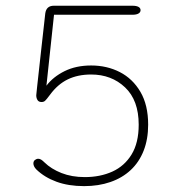

<svg xmlns="http://www.w3.org/2000/svg" viewBox="-20 -639 659 670"><path d="M298 -410.5Q353 -410.5 398 -387.5Q443 -364.5 470 -318.5Q497 -272.5 497 -204Q497 -153 481.2 -113Q465.5 -73 436 -45.5Q406.5 -18 365.2 -3.8Q324 10.5 273.5 10.5Q219 10.5 177.2 -4.8Q135.5 -20 107 -47.5Q101.5 -53 99 -58.5Q96.5 -64 96.5 -68.5Q96.5 -76.5 102 -80.8Q107.5 -85 113.5 -85Q118.5 -85 123.8 -81.8Q129 -78.5 135.5 -72Q158.5 -49.5 194.5 -35.2Q230.5 -21 276 -21Q329.5 -21 372 -40.2Q414.5 -59.5 439.2 -100Q464 -140.5 464 -204Q464 -289 416.5 -334Q369 -379 298 -379Q251.5 -379 216.5 -362Q181.5 -345 155 -309Q142 -291.5 137.2 -287.2Q132.5 -283 125 -283Q115 -283 110.8 -290Q106.5 -297 106.5 -306.5Q106.5 -308 109.5 -335.8Q112.5 -363.5 117 -403.8Q121.5 -444 126 -485.2Q130.5 -526.5 134 -556.5Q137.5 -586.5 138 -592.5Q140 -606 147.5 -612.5Q155 -619 168 -619H442Q456 -619 463.2 -615Q470.5 -611 470.5 -603.5Q470.5 -596 463.2 -591.8Q456 -587.5 442 -587.5H168.5L142 -340Q165.5 -371 205.5 -390.8Q245.5 -410.5 298 -410.5Z"/></svg>

Font: Sono Monospace ExtraLight
Style: Regular
Weight: 250
Version: Version 2.112